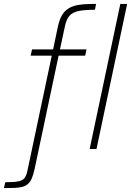

<svg xmlns="http://www.w3.org/2000/svg" viewBox="-89 -763 671 983"><path d="M-69 200 -62 170Q-15 170 7 165Q29 160 37.5 147.5Q46 135 51 113L176 -478H68L75 -510H183L207 -625Q214 -657 224.5 -678Q235 -699 251 -712Q267 -725 288.5 -732Q310 -739 338.5 -741Q367 -743 403 -743L397 -713Q344 -713 313 -706.5Q282 -700 266.5 -682Q251 -664 244 -631L218 -510H354L347 -478H211L88 103Q82 131 74 149.5Q66 168 54.5 178.5Q43 189 26 193.5Q9 198 -14 199Q-37 200 -69 200ZM370 0 527 -743H562L405 0Z"/></svg>

Font: Saira Thin
Style: Italic
Weight: 100
Italic angle: -12°
Designer: Hector Gatti with collaboration of the Omnibus-Type team
Foundry: Omnibus-Type
Version: Version 1.101